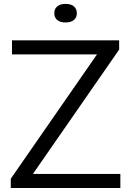

<svg xmlns="http://www.w3.org/2000/svg" viewBox="-20 -942 657 962"><path d="M34 0V-46.5L466 -669.5H40V-740H577V-693.5L145 -70.5H583V0ZM308.5 -829.5Q281 -829.5 266.5 -842Q252 -854.5 252 -875.5Q252 -897 266.5 -909.8Q281 -922.5 308.5 -922.5Q336 -922.5 350.5 -909.8Q365 -897 365 -875.5Q365 -854.5 350.5 -842Q336 -829.5 308.5 -829.5Z"/></svg>

Font: Encode Sans SemiExpanded SemiExpanded
Style: Regular
Weight: 400
Width: 6
Designer: Multiple Designers
Foundry: Impallari Type
Version: Version 3.000; ttfautohint (v1.8.3) -l 8 -r 50 -G 200 -x 14 